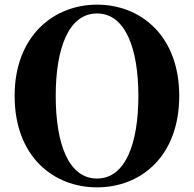

<svg xmlns="http://www.w3.org/2000/svg" viewBox="-20 -787 835 827"><path d="M220 -374C220 -578 275 -729 398 -729C520 -729 576 -578 576 -374C576 -168 520 -18 398 -18C275 -18 220 -168 220 -374ZM398 -767C211 -767 43 -632 43 -374C43 -113 210 20 398 20C587 20 752 -114 752 -374C752 -633 586 -767 398 -767Z"/></svg>

Font: Noto Serif TC Black
Style: Regular
Weight: 900
Version: Version 1.001;PS 1.001;hotconv 16.6.54;makeotf.lib2.5.65590